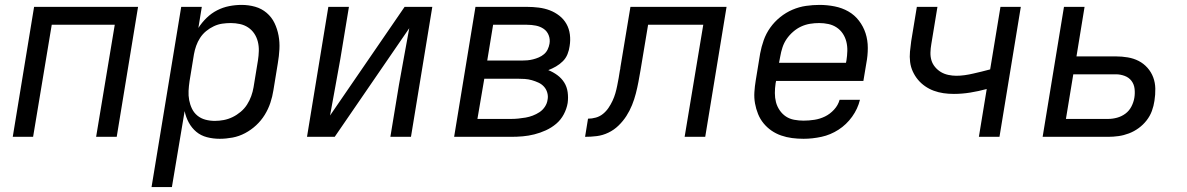

<svg xmlns="http://www.w3.org/2000/svg" viewBox="-20 -558 4840 783"><path d="M32 0 119 -530H543L456 0H372L448 -457H191L115 0Z M598 205 719 -530H803L789 -444Q803 -466 822.5 -485Q842 -504 865.5 -516Q889 -528 914.5 -533Q940 -538 965 -538Q965 -538 965 -538Q965 -538 965 -538Q994 -538 1020.5 -530.5Q1047 -523 1067.5 -505.5Q1088 -488 1099.5 -464Q1111 -440 1116 -413Q1121 -386 1119.5 -357.5Q1118 -329 1113 -300L1095 -190Q1091 -164 1082.5 -138.5Q1074 -113 1059.5 -89.5Q1045 -66 1024.5 -47Q1004 -28 979.5 -15Q955 -2 928.5 3Q902 8 876 8Q849 8 824 1.5Q799 -5 780.5 -20.5Q762 -36 750 -58Q738 -80 733 -105L681 205ZM856 -65Q874 -65 892.5 -68.5Q911 -72 928.5 -80.5Q946 -89 961.5 -102Q977 -115 987.5 -131.5Q998 -148 1004.5 -166Q1011 -184 1014 -202L1032 -312Q1035 -331 1035.5 -350.5Q1036 -370 1031.5 -388Q1027 -406 1017 -421Q1007 -436 992 -446Q977 -456 958.5 -460Q940 -464 921 -464Q904 -464 886.5 -461.5Q869 -459 852 -451Q835 -443 820.5 -431Q806 -419 796 -403.5Q786 -388 780 -371Q774 -354 771 -337L753 -227Q750 -207 749 -187.5Q748 -168 751.5 -149.5Q755 -131 763 -114.5Q771 -98 785 -86.5Q799 -75 817.5 -70Q836 -65 856 -65Z M1232 0 1319 -530H1403L1368 -318Q1358 -260 1347 -202Q1336 -144 1326 -87L1630 -530H1743L1656 0H1572L1607 -212Q1617 -270 1628 -328Q1639 -386 1649 -443L1345 0Z M1832 0 1919 -530H2129Q2153 -530 2177 -527Q2201 -524 2222 -516Q2243 -508 2261 -494Q2279 -480 2290 -460.5Q2301 -441 2304 -417.5Q2307 -394 2303 -370Q2301 -354 2294.5 -337.5Q2288 -321 2275.5 -308.5Q2263 -296 2247.5 -287Q2232 -278 2216 -272Q2236 -264 2253 -251.5Q2270 -239 2281 -221.5Q2292 -204 2295 -182Q2298 -160 2295 -138Q2291 -114 2279 -91.5Q2267 -69 2248 -53Q2229 -37 2206 -26.5Q2183 -16 2159 -10Q2135 -4 2111.5 -2Q2088 0 2065 0ZM2107 -311Q2119 -311 2130.5 -312Q2142 -313 2154 -316Q2166 -319 2177.5 -324Q2189 -329 2198.5 -337Q2208 -345 2213.5 -356.5Q2219 -368 2221 -380Q2224 -398 2217.5 -414.5Q2211 -431 2197 -440.5Q2183 -450 2165.5 -453.5Q2148 -457 2129 -457H1991L1967 -311ZM1927 -73H2065Q2079 -73 2094 -74.5Q2109 -76 2123.5 -78.5Q2138 -81 2152.5 -86.5Q2167 -92 2180 -100.5Q2193 -109 2202 -122.5Q2211 -136 2213 -151Q2216 -165 2212 -179.5Q2208 -194 2198.5 -204.5Q2189 -215 2176 -221Q2163 -227 2149 -231Q2135 -235 2120 -236Q2105 -237 2090 -237H1955Z M2366 0 2378 -74Q2394 -74 2410 -78.5Q2426 -83 2439 -93.5Q2452 -104 2461.5 -118Q2471 -132 2478 -147Q2485 -162 2489.5 -177.5Q2494 -193 2497 -208.5Q2500 -224 2503 -240Q2506 -256 2508 -271Q2509 -274 2509.5 -277Q2510 -280 2510 -283L2551 -530H2943L2856 0H2772L2848 -457H2623L2592 -271Q2588 -247 2583.5 -223.5Q2579 -200 2573 -176.5Q2567 -153 2557.5 -129.5Q2548 -106 2534.5 -85Q2521 -64 2502.5 -46Q2484 -28 2461 -17Q2438 -6 2414 -3Q2390 0 2366 0Z M3257 8Q3233 8 3210 5Q3187 2 3165.5 -5.5Q3144 -13 3126 -25.5Q3108 -38 3094 -55Q3080 -72 3071.5 -93Q3063 -114 3059 -136.5Q3055 -159 3056.5 -182.5Q3058 -206 3062 -230L3080 -340Q3085 -367 3094.5 -394Q3104 -421 3121 -445Q3138 -469 3161.5 -488Q3185 -507 3212 -518.5Q3239 -530 3267 -534Q3295 -538 3322 -538Q3353 -538 3383.5 -532Q3414 -526 3439.5 -511.5Q3465 -497 3483 -473.5Q3501 -450 3510 -422Q3519 -394 3519 -362.5Q3519 -331 3513 -300L3501 -228H3145L3143 -218Q3140 -198 3140 -178.5Q3140 -159 3144.5 -141.5Q3149 -124 3159.5 -108.5Q3170 -93 3185 -83Q3200 -73 3219 -69.5Q3238 -66 3257 -66Q3279 -66 3301.5 -69.5Q3324 -73 3344.5 -83Q3365 -93 3381.5 -111Q3398 -129 3404 -151H3487Q3478 -114 3455 -82Q3432 -50 3399.5 -29Q3367 -8 3330 0Q3293 8 3257 8ZM3157 -302H3430L3432 -312Q3435 -331 3435.5 -350.5Q3436 -370 3431.5 -388Q3427 -406 3417 -421Q3407 -436 3392 -446Q3377 -456 3358.5 -460Q3340 -464 3321 -464Q3302 -464 3283.5 -461Q3265 -458 3247.5 -450Q3230 -442 3214.5 -428.5Q3199 -415 3188 -399Q3177 -383 3171 -364.5Q3165 -346 3162 -328Z M3972 0 4004 -195Q3971 -186 3937 -180.5Q3903 -175 3870 -175Q3848 -175 3827.5 -178Q3807 -181 3788 -188Q3769 -195 3752.5 -206.5Q3736 -218 3723.5 -233Q3711 -248 3702.5 -266.5Q3694 -285 3691.5 -305.5Q3689 -326 3691 -347.5Q3693 -369 3696 -390L3719 -530H3803L3778 -378Q3775 -361 3774.5 -344Q3774 -327 3778.5 -312Q3783 -297 3793.5 -284.5Q3804 -272 3817.5 -264Q3831 -256 3847.5 -252.5Q3864 -249 3880 -249Q3897 -249 3914.5 -251.5Q3932 -254 3949 -258Q3966 -262 3983 -266Q4000 -270 4018 -275L4060 -530H4143L4056 0Z M4232 0 4319 -530H4403L4370 -328H4531Q4555 -328 4579 -324Q4603 -320 4623.5 -309.5Q4644 -299 4659.5 -281.5Q4675 -264 4683 -242.5Q4691 -221 4691.5 -196.5Q4692 -172 4688 -147Q4685 -126 4677.5 -105.5Q4670 -85 4656 -67Q4642 -49 4623.5 -35.5Q4605 -22 4584 -14Q4563 -6 4541.5 -3Q4520 0 4499 0ZM4327 -73H4499Q4517 -73 4535.5 -78Q4554 -83 4569.5 -94.5Q4585 -106 4594 -123.5Q4603 -141 4606 -159Q4609 -177 4607 -195.5Q4605 -214 4594.5 -228Q4584 -242 4566.5 -248.5Q4549 -255 4531 -255H4357Z"/></svg>

Font: Iosevka Curly Extended Oblique
Style: Regular
Weight: 400
Width: 7
Italic angle: -9°
Monospace: yes
Designer: Belleve Invis
Foundry: Belleve Invis
Version: Version 11.1.0; ttfautohint (v1.8.3)